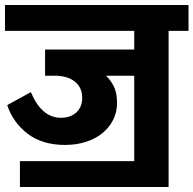

<svg xmlns="http://www.w3.org/2000/svg" viewBox="-30 -662 777 771"><path d="M50 -15H509V-358H395Q411 -345 425.5 -318Q440 -291 440 -249Q440 -212 424.5 -181Q409 -150 381.5 -127.5Q354 -105 315.5 -92.5Q277 -80 231 -80Q140 -80 81 -125Q22 -170 -1 -240L94 -292Q137 -189 215 -189Q253 -189 276.5 -210.5Q300 -232 300 -269Q300 -311 270.5 -334.5Q241 -358 188 -358H151V-463H509V-538H-10V-642H727V-538H647V89H50Z"/></svg>

Font: Ek Mukta ExtraBold
Style: Regular
Weight: 800
Designer: Girish Dalvi and Yashodeep Gholap
Foundry: Ek Type
Version: Version 2.538;PS 1.002;hotconv 16.6.51;makeotf.lib2.5.65220;